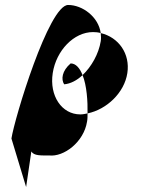

<svg xmlns="http://www.w3.org/2000/svg" viewBox="-20 -569 625 772"><path d="M26 -12 85 183 106 40C117 58 145 56 177 56C237 63 317 2 330 -80C332 -90 332 -101 332 -113C322 -111 313 -109 303 -109C228 -109 178 -184 192 -275C206 -366 277 -440 354 -440C365 -440 375 -439 385 -436C376 -501 312 -549 254 -549C176 -549 38 -92 26 -12ZM238 -230C263 -232 290 -246 312 -267C301 -295 285 -314 264 -314C229 -284 225 -250 238 -230ZM312 -267C329 -225 333 -161 332 -113C409 -129 480 -196 492 -275C504 -353 457 -419 385 -436C386 -425 387 -414 385 -403C377 -353 348 -301 312 -267Z"/></svg>

Font: Ampere
Style: CndIta
Weight: 400
Version: Version 1